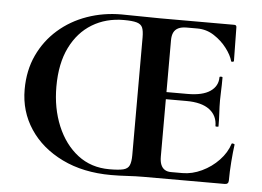

<svg xmlns="http://www.w3.org/2000/svg" viewBox="-47 -688 1027 753"><g transform="rotate(5 466.0 -311.5)"><path d="M416 4Q306 4 223 -36.5Q140 -77 94.5 -146Q49 -215 49 -301Q49 -376 77 -436Q105 -496 154 -539Q203 -582 267 -604.5Q331 -627 402 -627Q439 -627 478 -626Q517 -625 554 -625H846Q855 -625 855 -616L857 -483Q857 -481 852 -480Q847 -479 846 -482Q840 -505 819.5 -532Q799 -559 769 -578.5Q739 -598 703 -598H661Q641 -598 628.5 -592Q616 -586 610 -574Q604 -562 604 -543V-85Q604 -66 609 -53.5Q614 -41 624 -34.5Q634 -28 649 -28H694Q732 -28 770 -46Q808 -64 836.5 -94Q865 -124 876 -159Q877 -162 882.5 -160.5Q888 -159 888 -157Q884 -128 881 -88.5Q878 -49 878 -15Q878 0 863 0H544Q513 0 480.5 2Q448 4 416 4ZM807 -223Q807 -264 776 -287.5Q745 -311 685 -311H550V-339H687Q746 -339 776 -359.5Q806 -380 806 -415Q806 -418 812 -418Q818 -418 818 -415Q818 -382 817 -363.5Q816 -345 816 -325Q816 -300 817.5 -276Q819 -252 819 -223Q819 -221 813 -221Q807 -221 807 -223ZM407 -18Q444 -18 462 -22.5Q480 -27 486 -41Q492 -55 492 -81V-544Q492 -570 486.5 -583Q481 -596 464 -601Q447 -606 413 -606Q343 -606 288.5 -573Q234 -540 203 -477Q172 -414 172 -323Q172 -238 201 -168.5Q230 -99 282.5 -58.5Q335 -18 407 -18Z"/></g></svg>

Font: Cormorant Infant Light
Style: Bold
Weight: 700
Version: Version 4.001